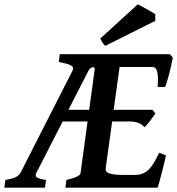

<svg xmlns="http://www.w3.org/2000/svg" viewBox="-39 -865 817 885"><path d="M397.5 -545.4Q397.9 -550.8 395.3 -553.2Q392.6 -555.7 387.7 -554.9Q382.8 -554.2 377.4 -550Q372.1 -545.9 367.7 -537.1L276.4 -358.9H372.1ZM726.1 -148.4Q721.2 -127.4 715.6 -104.2Q710 -81.1 704.6 -60.3Q699.2 -39.6 694.8 -23.4Q690.4 -7.3 687.5 0H262.2L267.1 -35.6Q297.9 -42.5 314.5 -50.5Q331.1 -58.6 332 -65.4L364.7 -305.2H250L128.9 -68.8Q121.1 -54.7 131.1 -47.4Q141.1 -40 173.3 -35.6L168.5 0H-19L-14.2 -35.6Q13.7 -40 30.8 -47.4Q47.9 -54.7 55.7 -68.8L294.9 -538.6Q299.3 -546.9 297.9 -552.5Q296.4 -558.1 289.1 -562.7Q281.7 -567.4 267.6 -571.3Q253.4 -575.2 231.9 -579.6L236.3 -615.2H743.7L757.8 -599.6Q755.4 -586.9 751.2 -567.9Q747.1 -548.8 741.9 -528.8Q736.8 -508.8 731.4 -491Q726.1 -473.1 721.7 -463.9H687.5Q691.4 -509.3 686 -532.7Q680.7 -556.2 663.1 -556.2H512.2L484.9 -358.9H664.1L677.2 -341.8Q672.4 -335 665.8 -325.7Q659.2 -316.4 652.3 -307.4Q645.5 -298.3 638.7 -290.5Q631.8 -282.7 627 -278.3Q615.7 -292.5 598.1 -298.8Q580.6 -305.2 557.1 -305.2H478L448.2 -89.8Q447.3 -82.5 449.7 -76.9Q452.1 -71.3 461.7 -67.1Q471.2 -63 489 -60.8Q506.8 -58.6 536.6 -58.6H579.1Q600.1 -58.6 615.7 -64Q631.3 -69.3 644.3 -81.3Q657.2 -93.3 669.2 -112.8Q681.2 -132.3 694.8 -161.1ZM676.8 -769 446.8 -653.8Q439.9 -658.2 433.8 -668Q427.7 -677.7 423.3 -687.5L596.2 -845.2Q605.5 -840.3 616.9 -834.2Q628.4 -828.1 639.6 -821.8Q650.9 -815.4 660.6 -809.6Q670.4 -803.7 676.8 -799.3Z"/></svg>

Font: Gentium Basic
Style: Bold Italic
Weight: 700
Italic angle: -8°
Designer: J. Victor Gaultney and Annie Olsen
Foundry: SIL International
Version: Version 1.102; 2013; Maintenance release